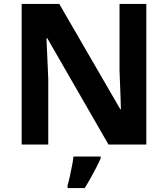

<svg xmlns="http://www.w3.org/2000/svg" viewBox="-20 -734 853 975"><path d="M723 0H531L220 -540H216Q218 -489 220.5 -438Q223 -387 225 -336V0H90V-714H281L591 -179H594Q593 -212 592 -245Q591 -278 589.5 -310.5Q588 -343 587 -376V-714H723ZM491 71Q481 93 468.5 117.5Q456 142 441.5 168Q427 194 410 221H323V208Q329 188 334.5 162Q340 136 345.5 109Q351 82 353 61H491Z"/></svg>

Font: Noto Sans Tai Tham
Style: Regular
Weight: 400
Designer: Monotype Design Team 2013. Revised by David WIlliams 2020
Foundry: Monotype Imaging Inc.
Version: Version 2.002